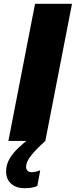

<svg xmlns="http://www.w3.org/2000/svg" viewBox="-20 -740 398 1008"><path d="M164 -720H358L218 0H24ZM176 236Q162 243 145 245.5Q128 248 110 248Q64 248 38 224Q12 200 12 161Q12 124 30.5 93Q49 62 76.5 36.5Q104 11 130 -10L218 0Q169 44 143 77Q117 110 117 136Q117 148 124 156Q131 164 147 164Q166 164 188 155H191Z"/></svg>

Font: Kufam ExtraBold
Style: Italic
Weight: 800
Italic angle: -11°
Designer: Artur Schmal
Foundry: Original Type
Version: Version 1.301; ttfautohint (v1.8.3)